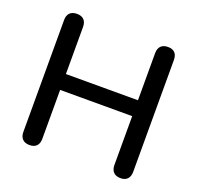

<svg xmlns="http://www.w3.org/2000/svg" viewBox="-125 -847 1018 989"><g transform="rotate(20 383.5 -352.5)"><path d="M134 7Q109 7 95.5 -7Q82 -21 82 -46V-659Q82 -685 95.5 -698.5Q109 -712 134 -712Q159 -712 172.5 -698.5Q186 -685 186 -659V-401H581V-659Q581 -685 594.5 -698.5Q608 -712 633 -712Q658 -712 671 -698.5Q684 -685 684 -659V-46Q684 -21 671 -7Q658 7 633 7Q608 7 594.5 -7Q581 -21 581 -46V-314H186V-46Q186 -21 173 -7Q160 7 134 7Z"/></g></svg>

Font: Nunito ExtraLight SemiBold
Style: Regular
Weight: 600
Version: Version 3.602